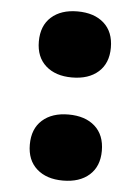

<svg xmlns="http://www.w3.org/2000/svg" viewBox="-46 -585 468 640"><g transform="rotate(5 188.5 -265.0)"><path d="M188 18Q133 18 100.5 -11Q68 -40 68 -92Q68 -145 100.5 -174Q133 -203 188 -203Q244 -203 276.5 -174Q309 -145 309 -92Q309 -40 276.5 -11Q244 18 188 18ZM188 -327Q133 -327 100.5 -356Q68 -385 68 -437Q68 -490 100.5 -519Q133 -548 188 -548Q244 -548 276.5 -519Q309 -490 309 -437Q309 -385 276.5 -356Q244 -327 188 -327Z"/></g></svg>

Font: Roboto Serif 20pt ExtraBold
Style: Regular
Weight: 800
Version: Version 1.008